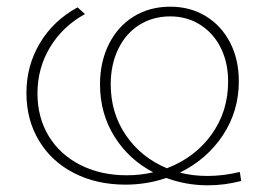

<svg xmlns="http://www.w3.org/2000/svg" viewBox="-20 -547 817 574"><path d="M601 7Q537 7 477 -15Q419 5 355 5Q269 5 201.5 -29.5Q134 -64 96.5 -126.5Q59 -189 59 -269Q59 -351 99.5 -418.5Q140 -486 212 -525L234 -505Q167 -468 129.5 -405.5Q92 -343 92 -268Q92 -196 125.5 -140.5Q159 -85 220 -54Q281 -23 359 -23Q401 -23 438 -32Q365 -70 322 -139Q279 -208 279 -295Q279 -362 305.5 -415Q332 -468 379.5 -497.5Q427 -527 489 -527Q549 -527 595.5 -498.5Q642 -470 668 -419.5Q694 -369 694 -304Q694 -215 646.5 -143Q599 -71 518 -31Q555 -21 601 -21Q648 -21 697 -33L701 -6Q652 7 601 7ZM479 -44Q563 -76 612.5 -145Q662 -214 662 -303Q662 -360 640 -404Q618 -448 578.5 -473Q539 -498 489 -498Q437 -498 396.5 -472.5Q356 -447 333.5 -400.5Q311 -354 311 -295Q311 -209 356.5 -142.5Q402 -76 479 -44Z"/></svg>

Font: Montserrat Alternates ExLight
Style: Regular
Weight: 275
Designer: Julieta Ulanovsky
Foundry: Julieta Ulanovsky
Version: Version 7.200